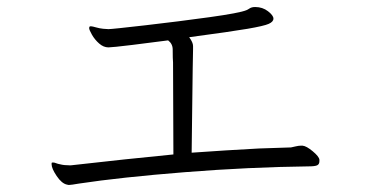

<svg xmlns="http://www.w3.org/2000/svg" viewBox="-20 -620 1040 547"><path d="M859 -146Q690 -144 507 -129.5Q324 -115 205 -97Q182 -93 176 -93L171 -94Q156 -97 141.5 -118.5Q127 -140 127 -152Q127 -156 127.5 -156.5Q128 -157 132 -157Q135 -157 140 -155Q145 -153 151 -152Q162 -149 178 -149H182Q340 -167 474 -180L473 -442Q472 -451 472 -479Q472 -495 459 -505Q415 -499 357 -492Q299 -485 289 -485Q275 -485 262.5 -496Q250 -507 242 -521Q234 -535 234 -540Q234 -543 236 -545Q237 -545 240 -545Q243 -545 253.5 -542Q264 -539 274 -538L289 -537Q299 -537 394.5 -548Q490 -559 576.5 -571Q663 -583 682 -591Q685 -592 691 -596Q697 -600 707 -600Q728 -600 743.5 -588Q759 -576 759 -567Q759 -558 745.5 -552Q732 -546 685.5 -538Q639 -530 519 -514Q530 -499 530 -489V-479L529 -425L526 -185Q624 -192 718 -197L809 -200Q814 -201 822.5 -203Q831 -205 837 -205H842Q853 -204 871 -189Q889 -174 890 -165V-161Q890 -152 883.5 -149Q877 -146 859 -146Z"/></svg>

Font: JyunsaiKaai Light
Style: Regular
Weight: 300
Designer: Fontworks Inc.
Version: Version 0.030;April 7, 2024;FontCreator 14.0.0.2901 64-bit